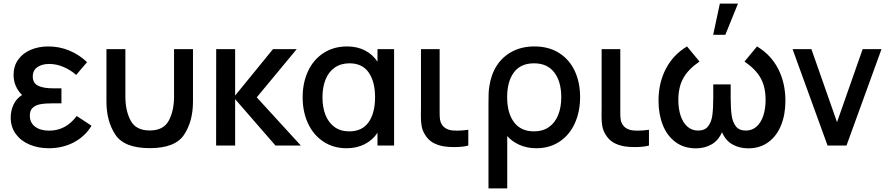

<svg xmlns="http://www.w3.org/2000/svg" viewBox="-20 -815 4976 1075"><path d="M492.5 -111Q456.5 -51.5 393.8 -18.2Q331 15 253 15Q194 15 145.5 -5.5Q97 -26 68.5 -64.8Q40 -103.5 40 -156.5Q40 -196.5 56.2 -230.2Q72.5 -264 103.5 -283Q56 -330.5 56 -395.5Q56 -445.5 82.2 -481.8Q108.5 -518 152.8 -536.5Q197 -555 250 -555Q312.5 -555 368 -532Q423.5 -509 467.5 -467L406.5 -395.5Q375.5 -423 335.8 -440Q296 -457 255.5 -457Q215.5 -457 189.5 -439.2Q163.5 -421.5 163.5 -386.5Q163.5 -350 193 -335.2Q222.5 -320.5 276.5 -320.5H324V-236.5H276Q233.5 -236.5 206.2 -231.5Q179 -226.5 163 -211.5Q147 -196.5 147 -167.5Q147 -128.5 176.2 -106Q205.5 -83.5 255.5 -83.5Q348.5 -83.5 409.5 -165.5Z M576 -540H682V-274.5Q682 -195 711.5 -139.8Q741 -84.5 818.5 -84.5Q895.5 -84.5 925 -139.8Q954.5 -195 954.5 -274.5V-540H1060.5V-246.5Q1060.5 -136 1010.8 -60.8Q961 14.5 818.5 14.5Q676 14.5 626 -60.8Q576 -136 576 -246.5Z M1296.5 0H1190L1190.5 -540H1296.5V-280L1508.5 -540H1641.5L1417.5 -270L1664.5 0H1522.5L1296.5 -260Z M2093.5 -540H2186.5V0H2093.5V-71.5Q2066.5 -30.5 2021.8 -7.8Q1977 15 1921 15Q1846.5 15 1790.5 -22.2Q1734.5 -59.5 1704.5 -124.2Q1674.5 -189 1674.5 -270Q1674.5 -352 1704.8 -416.8Q1735 -481.5 1791.5 -518.2Q1848 -555 1924 -555Q1979.5 -555 2023 -532.8Q2066.5 -510.5 2093.5 -469.5ZM2080 -270.5Q2080 -358 2044.2 -409.2Q2008.5 -460.5 1937 -460.5Q1889 -460.5 1854.8 -437Q1820.5 -413.5 1803 -370.5Q1785.5 -327.5 1785.5 -269.5Q1785.5 -215 1802 -172.2Q1818.5 -129.5 1852.2 -104.5Q1886 -79.5 1935.5 -79.5Q2008 -79.5 2044 -131Q2080 -182.5 2080 -270.5Z M2358 -63.5Q2345 -85.5 2340.8 -108.8Q2336.5 -132 2336.5 -166.5L2337 -212.5V-540H2441.5V-217.5V-184.5Q2441.5 -161 2443.5 -146.5Q2445.5 -132 2452.5 -120.5Q2469.5 -90 2513.5 -84.5Q2529.5 -83.5 2538.5 -83.5Q2568.5 -83.5 2602 -88.5V0Q2571 8.5 2522.5 8.5Q2490 8.5 2465 4.5Q2430 -1.5 2403.2 -16.8Q2376.5 -32 2358 -63.5Z M2715 -233.5Q2715 -269 2715.8 -290.8Q2716.5 -312.5 2720 -332.5Q2729.5 -398.5 2762.2 -448.8Q2795 -499 2848.8 -527Q2902.5 -555 2972.5 -555Q3052.5 -555 3110.2 -518.5Q3168 -482 3198 -417.8Q3228 -353.5 3228 -271.5Q3228 -189.5 3198.2 -124.2Q3168.5 -59 3112.8 -22Q3057 15 2983 15Q2932 15 2889.5 -3.5Q2847 -22 2820 -53.5V240H2715ZM3122.5 -271Q3122.5 -358 3083.5 -409.2Q3044.5 -460.5 2970 -460.5Q2895 -460.5 2857.2 -409.5Q2819.5 -358.5 2819.5 -270.5Q2819.5 -182.5 2857.8 -131Q2896 -79.5 2970 -79.5Q3019.5 -79.5 3053.8 -103.8Q3088 -128 3105.2 -171.2Q3122.5 -214.5 3122.5 -271Z M3369.5 -63.5Q3356.5 -85.5 3352.2 -108.8Q3348 -132 3348 -166.5L3348.5 -212.5V-540H3453V-217.5V-184.5Q3453 -161 3455 -146.5Q3457 -132 3464 -120.5Q3481 -90 3525 -84.5Q3541 -83.5 3550 -83.5Q3580 -83.5 3613.5 -88.5V0Q3582.5 8.5 3534 8.5Q3501.5 8.5 3476.5 4.5Q3441.5 -1.5 3414.8 -16.8Q3388 -32 3369.5 -63.5Z M4010.5 -795H4112L4041 -620H3973ZM4218.5 -555Q4297 -508 4337.2 -429Q4377.5 -350 4377.5 -250.5Q4377.5 -174 4353.2 -113.8Q4329 -53.5 4282 -19Q4235 15.5 4169 15.5Q4119.5 15.5 4080.8 -6.5Q4042 -28.5 4022.5 -75Q4002.5 -28.5 3964 -6.5Q3925.5 15.5 3876 15.5Q3809.5 15.5 3762.2 -19.5Q3715 -54.5 3691 -115Q3667 -175.5 3667 -251Q3667 -350.5 3707.8 -429.2Q3748.5 -508 3826.5 -555L3896.5 -470.5Q3833 -427 3805.5 -377Q3778 -327 3778 -255.5Q3778 -206 3790.8 -167.2Q3803.5 -128.5 3828.5 -106.2Q3853.5 -84 3889 -84Q3926 -84 3944.5 -107.5Q3963 -131 3968.2 -169.2Q3973.5 -207.5 3973.5 -268.5V-342.5H4071V-268.5Q4071 -207.5 4076.5 -169.2Q4082 -131 4100.2 -107.5Q4118.5 -84 4155.5 -84Q4191.5 -84 4216.5 -106.8Q4241.5 -129.5 4254 -168.2Q4266.5 -207 4266.5 -255.5Q4266.5 -328.5 4238.8 -378Q4211 -427.5 4148.5 -470.5Z M4719.5 0H4613.5L4417.5 -540H4523L4666.5 -131L4810 -540H4915.5Z"/></svg>

Font: Hauora SemiBold
Style: Regular
Weight: 600
Designer: Wayne Shih
Foundry: WCYS
Version: Version 1.001